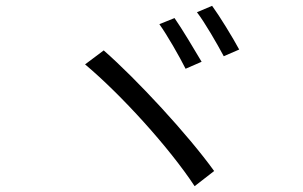

<svg xmlns="http://www.w3.org/2000/svg" viewBox="-20 -745 1040 659"><path d="M579 -683 527 -662C553 -626 596 -551 617 -509L672 -533C649 -572 603 -649 579 -683ZM708 -725 656 -703C683 -668 725 -595 748 -552L801 -575C779 -616 733 -691 708 -725ZM336 -572 272 -524C397 -419 562 -237 648 -106L715 -158C625 -283 450 -472 336 -572Z"/></svg>

Font: Noto Sans CJK SC DemiLight
Style: Regular
Weight: 350
Designer: Ryoko NISHIZUKA 西塚涼子 (kana, bopomofo & ideographs); Paul D. Hunt (Latin, Greek & Cyrillic); Sandoll Communications 산돌커뮤니
Foundry: Adobe
Version: Version 2.004;hotconv 1.0.118;makeotfexe 2.5.65603